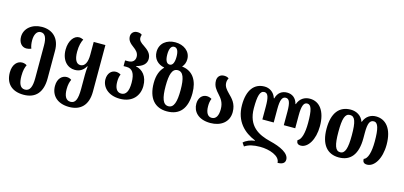

<svg xmlns="http://www.w3.org/2000/svg" viewBox="-82 -1354 4601 2189"><g transform="rotate(15 2219.0 -260.0)"><path d="M251 253C396 253 469 162 469 3V-324C469 -472 382 -549 257 -549C140 -549 53 -477 53 -379C53 -311 91 -265 145 -265C162 -265 182 -269 202 -277C191 -305 186 -337 186 -372C186 -434 208 -488 258 -488C309 -488 332 -441 332 -350V36C332 138 309 192 251 192C194 192 173 137 173 51C173 -15 185 -53 199 -81C184 -92 163 -98 143 -98C90 -98 35 -52 35 47C35 173 108 253 251 253Z M789 253C923 253 1007 174 1007 14V-536H869V-383C869 -299 844 -241 789 -241C744 -241 715 -285 715 -380C715 -451 730 -499 747 -531C727 -539 714 -544 695 -544C638 -544 582 -477 582 -369C582 -243 655 -172 742 -172C804 -172 844 -203 869 -248H875C871 -212 869 -179 869 -149V17C869 143 846 192 789 192C732 192 710 139 710 63C710 10 720 -24 733 -52C718 -63 698 -70 677 -70C624 -70 572 -27 572 62C572 173 647 253 789 253Z M1323 13C1472 13 1546 -83 1546 -196C1546 -311 1486 -376 1406 -392V-395C1486 -415 1525 -455 1525 -511C1525 -578 1475 -612 1432 -642C1398 -664 1370 -686 1370 -720C1370 -732 1372 -743 1377 -756C1364 -767 1349 -773 1322 -773C1278 -773 1250 -743 1250 -704C1250 -653 1285 -624 1321 -597C1355 -572 1386 -545 1386 -498C1386 -455 1359 -425 1305 -425H1269V-358H1306C1370 -358 1407 -312 1407 -197C1407 -96 1378 -48 1323 -48C1272 -48 1245 -92 1245 -167C1245 -201 1249 -229 1261 -256C1243 -267 1221 -273 1203 -273C1148 -273 1108 -228 1108 -159C1108 -71 1183 13 1323 13Z M1878 13C2028 13 2108 -80 2108 -263C2108 -412 2044 -503 1934 -523C1929 -524 1921 -524 1917 -525L1916 -527C1938 -551 1951 -583 1951 -622C1951 -715 1869 -773 1771 -773C1670 -773 1590 -715 1590 -613C1590 -532 1644 -476 1720 -462V-459C1678 -417 1651 -355 1651 -261C1651 -80 1737 13 1878 13ZM1771 -510C1732 -510 1716 -554 1716 -616C1716 -677 1732 -720 1770 -720C1810 -720 1825 -677 1825 -616C1825 -554 1809 -510 1771 -510ZM1880 -48C1815 -48 1791 -123 1791 -263C1791 -400 1814 -473 1879 -473C1944 -473 1968 -400 1968 -263C1968 -123 1945 -48 1880 -48Z M2392 13C2513 13 2607 -53 2607 -173C2607 -274 2554 -323 2509 -368C2477 -401 2448 -432 2448 -479C2448 -498 2453 -517 2462 -532C2449 -543 2432 -549 2405 -549C2359 -549 2329 -517 2329 -472C2329 -406 2363 -368 2397 -330C2432 -291 2467 -250 2467 -170C2467 -93 2442 -48 2391 -48C2343 -48 2318 -93 2318 -166C2318 -201 2322 -229 2334 -256C2316 -267 2294 -273 2276 -273C2221 -273 2181 -228 2181 -159C2181 -70 2244 13 2392 13Z M3419 -549C3356 -549 3301 -516 3278 -447H3274C3257 -516 3209 -549 3150 -549C3089 -549 3041 -516 3024 -447H3019C2997 -516 2941 -549 2884 -549C2762 -549 2688 -456 2688 -280C2688 -86 2802 19 2936 73V77C2888 82 2834 103 2805 133L2832 172C2875 142 2935 128 3013 128C3122 128 3250 171 3250 253C3300 253 3337 237 3337 192C3337 118 3231 67 3106 37C2963 2 2828 -66 2828 -280C2828 -425 2846 -488 2897 -488C2940 -488 2955 -441 2955 -331V-180H3089V-339C3089 -447 3108 -488 3150 -488C3191 -488 3208 -447 3208 -339V-180H3343V-331C3343 -441 3361 -488 3403 -488C3451 -488 3469 -429 3469 -275C3469 -157 3447 -74 3403 -56C3403 -25 3417 -5 3454 -5C3537 -5 3609 -115 3609 -275C3609 -453 3533 -549 3419 -549Z M3907 13C4045 13 4123 -79 4123 -270V-337C4123 -446 4142 -488 4189 -488C4239 -488 4258 -420 4258 -269C4258 -144 4234 -59 4187 -44C4187 -12 4200 9 4240 9C4324 9 4398 -101 4398 -268C4398 -457 4315 -549 4199 -549C4137 -549 4081 -515 4057 -447H4053C4030 -515 3967 -549 3902 -549C3767 -549 3689 -456 3689 -269C3689 -80 3772 13 3907 13ZM3908 -48C3850 -48 3829 -113 3829 -269C3829 -424 3849 -488 3908 -488C3967 -488 3987 -428 3987 -269C3987 -117 3966 -48 3908 -48Z"/></g></svg>

Font: Noto Serif Georgian Condensed Bold
Style: Regular
Weight: 700
Width: 3
Designer: Monotype Design Team, Akaki Razmadze
Foundry: Google LLC
Version: Version 2.003